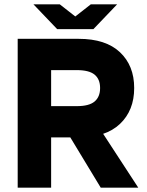

<svg xmlns="http://www.w3.org/2000/svg" viewBox="-20 -870 682 890"><path d="M130 -233V-378H336Q393 -378 418.5 -399.5Q444 -421 444 -462Q444 -503 418.5 -524Q393 -545 336 -545H130V-690H345Q470 -690 536 -628Q602 -566 602 -462Q602 -358 536 -295.5Q470 -233 345 -233ZM62 0V-690H217V0ZM447 0 266 -299H426L621 0ZM254 -735 401 -850H523L413 -735ZM245 -735 135 -850H257L404 -735Z"/></svg>

Font: Radio Canada Big
Style: Bold
Weight: 700
Designer: Étienne Aubert Bonn
Foundry: Coppers and Brasses
Version: Version 1.001